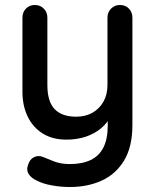

<svg xmlns="http://www.w3.org/2000/svg" viewBox="-20 -550 621 770"><path d="M461 -530Q483 -530 497 -515.5Q511 -501 511 -479V-49Q511 39 477.5 94Q444 149 387.5 174.5Q331 200 260 200Q224 200 188 193.5Q152 187 129 175Q105 164 95 148Q85 132 92 113Q99 89 116 80.5Q133 72 151 79Q168 86 196 97Q224 108 260 108Q309 108 343 92Q377 76 394.5 42Q412 8 412 -46V-115L428 -91Q412 -58 386 -36Q360 -14 324.5 -2Q289 10 246 10Q191 10 151.5 -14.5Q112 -39 91 -82.5Q70 -126 70 -182V-479Q70 -501 84 -515.5Q98 -530 120 -530Q141 -530 155.5 -515.5Q170 -501 170 -479V-209Q170 -143 199 -112.5Q228 -82 285 -82Q323 -82 351 -98Q379 -114 395 -142.5Q411 -171 411 -209V-479Q411 -501 425.5 -515.5Q440 -530 461 -530Z"/></svg>

Font: Quicksand SemiBold
Style: Regular
Weight: 600
Designer: Andrew Paglinawan
Foundry: Andrew Paglinawan
Version: Version 3.004